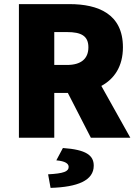

<svg xmlns="http://www.w3.org/2000/svg" viewBox="-20 -670 670 934"><path d="M72 0H244V-218H310L422 0H614L473 -252C536 -286 578 -347 578 -440C578 -602 458 -650 318 -650H72ZM244 -354V-514H306C374 -514 410 -496 410 -440C410 -384 374 -354 306 -354ZM226 244C358 240 436 208 436 136C436 86 400 58 286 50L254 110C298 114 314 126 314 142C314 164 290 174 214 178Z"/></svg>

Font: Giro Sans Black
Style: Regular
Weight: 900
Designer: Paul D. Hunt
Foundry: Adobe Systems Incorporated
Version: Version 1.000;PS 1.0;hotconv 1.0.88;makeotf.lib2.5.647800